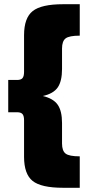

<svg xmlns="http://www.w3.org/2000/svg" viewBox="-20 -764 410 910"><path d="M274 -534V-437Q274 -379 253.5 -349.5Q233 -320 183 -309Q233 -297 253.5 -267.5Q274 -238 274 -181V-84Q274 -49 291 -36Q308 -23 358 -23V126H279Q175 126 134.5 93.5Q94 61 94 -21V-194Q94 -215 86.5 -223.5Q79 -232 61 -232H19V-385H61Q79 -385 86.5 -393.5Q94 -402 94 -424V-597Q94 -679 135 -711.5Q176 -744 279 -744H358V-595Q308 -595 291 -582Q274 -569 274 -534Z"/></svg>

Font: Montserrat Extra Bold
Style: Regular
Weight: 800
Designer: Julieta Ulanovsky
Foundry: Julieta Ulanovsky
Version: Version 3.001;PS 003.001;hotconv 1.0.70;makeotf.lib2.5.58329